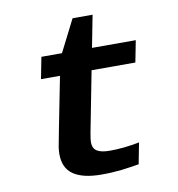

<svg xmlns="http://www.w3.org/2000/svg" viewBox="-77 -736 754 812"><g transform="rotate(-10 300.0 -330.0)"><path d="M193.4 -435.5H111.8L129.9 -528.3H218.3L288.1 -666H374L347.2 -528.3H535.2L517.1 -435.5H329.1L278.8 -176.8Q273.4 -147.5 273.4 -136.2Q273.4 -109.9 291 -98.4Q308.6 -86.9 346.7 -86.9Q406.7 -86.9 473.6 -100.1L456.1 -9.3Q437 -6.3 418.7 -3.4Q400.4 -0.5 381.1 1.7Q361.8 3.9 340.6 5.1Q319.3 6.3 294.4 6.3Q215.3 6.3 174.3 -21.5Q133.3 -49.3 133.3 -109.4Q133.3 -123.5 135.7 -140.1Q138.2 -156.7 193.4 -435.5Z"/></g></svg>

Font: Cousine
Style: Bold Italic
Weight: 700
Italic angle: -12°
Monospace: yes
Designer: Steve Matteson
Foundry: Ascender Corporation
Version: Version 1.20